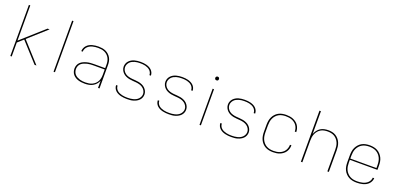

<svg xmlns="http://www.w3.org/2000/svg" viewBox="10 -1662 5380 2596"><g transform="rotate(20 2700.0 -363.5)"><path d="M467 0 219 -273 138 -201V0H118V-735H138V-228L465 -520H494L234 -287L494 0Z M740 0V-735H760V0Z M1192 8Q1169 8 1145.5 5.5Q1122 3 1099.5 -3.5Q1077 -10 1056.5 -22Q1036 -34 1021 -51.5Q1006 -69 998.5 -91.5Q991 -114 991 -138Q991 -163 1000.5 -187.5Q1010 -212 1028.5 -229Q1047 -246 1070.5 -256.5Q1094 -267 1119 -273.5Q1144 -280 1169.5 -282Q1195 -284 1220 -284H1380V-336Q1380 -360 1375.5 -383.5Q1371 -407 1359.5 -428Q1348 -449 1330.5 -465.5Q1313 -482 1291 -492Q1269 -502 1245.5 -505.5Q1222 -509 1198 -509Q1178 -509 1158 -507Q1138 -505 1118.5 -500Q1099 -495 1081 -485.5Q1063 -476 1049 -462Q1035 -448 1026.5 -429Q1018 -410 1018 -390H997Q998 -413 1006.5 -434Q1015 -455 1030.5 -472Q1046 -489 1066 -500Q1086 -511 1108 -517Q1130 -523 1152.5 -525.5Q1175 -528 1198 -528Q1224 -528 1250.5 -524Q1277 -520 1301 -509Q1325 -498 1345 -479.5Q1365 -461 1378 -438Q1391 -415 1396 -388.5Q1401 -362 1401 -336V0H1380V-102Q1369 -75 1349.5 -53Q1330 -31 1304.5 -17Q1279 -3 1250 2.5Q1221 8 1192 8ZM1195 -11Q1219 -11 1243.5 -15Q1268 -19 1290 -29.5Q1312 -40 1330 -56.5Q1348 -73 1359.5 -94.5Q1371 -116 1375.5 -140.5Q1380 -165 1380 -189V-265H1220Q1197 -265 1174.5 -263.5Q1152 -262 1130 -256.5Q1108 -251 1086.5 -242.5Q1065 -234 1047.5 -219.5Q1030 -205 1021 -183.5Q1012 -162 1012 -139Q1012 -118 1019 -98Q1026 -78 1040 -62.5Q1054 -47 1073 -37Q1092 -27 1112 -21Q1132 -15 1153 -13Q1174 -11 1195 -11Z M1799 8Q1777 8 1755 6Q1733 4 1711.5 -1Q1690 -6 1669.5 -15.5Q1649 -25 1632.5 -40Q1616 -55 1606.5 -75.5Q1597 -96 1597 -118V-120H1618V-118Q1618 -99 1627 -81Q1636 -63 1651 -50.5Q1666 -38 1684 -30.5Q1702 -23 1721 -18.5Q1740 -14 1759.5 -12.5Q1779 -11 1799 -11Q1819 -11 1839 -13Q1859 -15 1879 -20Q1899 -25 1917 -34Q1935 -43 1949.5 -57.5Q1964 -72 1972.5 -91Q1981 -110 1981 -130Q1981 -155 1967.5 -178Q1954 -201 1933.5 -215.5Q1913 -230 1888.5 -237Q1864 -244 1838.5 -246.5Q1813 -249 1787.5 -250.5Q1762 -252 1737.5 -257Q1713 -262 1689.5 -272.5Q1666 -283 1647.5 -300.5Q1629 -318 1618 -341.5Q1607 -365 1607 -390Q1607 -413 1615 -434Q1623 -455 1638 -471.5Q1653 -488 1672.5 -499.5Q1692 -511 1713 -517Q1734 -523 1756.5 -525.5Q1779 -528 1801 -528Q1823 -528 1844.5 -526Q1866 -524 1886.5 -518.5Q1907 -513 1926.5 -503.5Q1946 -494 1961.5 -479Q1977 -464 1986 -444Q1995 -424 1995 -403V-400H1974V-402Q1974 -421 1965.5 -438.5Q1957 -456 1943 -468.5Q1929 -481 1912 -489Q1895 -497 1876.5 -501.5Q1858 -506 1839 -507.5Q1820 -509 1801 -509Q1781 -509 1761.5 -507Q1742 -505 1723.5 -499.5Q1705 -494 1687.5 -485Q1670 -476 1656.5 -461.5Q1643 -447 1635 -428.5Q1627 -410 1627 -390Q1627 -365 1640 -342Q1653 -319 1673.5 -304.5Q1694 -290 1719 -283Q1744 -276 1769 -273.5Q1794 -271 1819.5 -269.5Q1845 -268 1870 -263Q1895 -258 1918.5 -247.5Q1942 -237 1960.5 -219.5Q1979 -202 1990 -178.5Q2001 -155 2001 -130Q2001 -107 1992.5 -85.5Q1984 -64 1968 -47.5Q1952 -31 1931.5 -20Q1911 -9 1889 -2.5Q1867 4 1844.5 6Q1822 8 1799 8Z M2399 8Q2377 8 2355 6Q2333 4 2311.5 -1Q2290 -6 2269.5 -15.5Q2249 -25 2232.5 -40Q2216 -55 2206.5 -75.5Q2197 -96 2197 -118V-120H2218V-118Q2218 -99 2227 -81Q2236 -63 2251 -50.5Q2266 -38 2284 -30.5Q2302 -23 2321 -18.5Q2340 -14 2359.5 -12.5Q2379 -11 2399 -11Q2419 -11 2439 -13Q2459 -15 2479 -20Q2499 -25 2517 -34Q2535 -43 2549.5 -57.5Q2564 -72 2572.5 -91Q2581 -110 2581 -130Q2581 -155 2567.5 -178Q2554 -201 2533.5 -215.5Q2513 -230 2488.5 -237Q2464 -244 2438.5 -246.5Q2413 -249 2387.5 -250.5Q2362 -252 2337.5 -257Q2313 -262 2289.5 -272.5Q2266 -283 2247.5 -300.5Q2229 -318 2218 -341.5Q2207 -365 2207 -390Q2207 -413 2215 -434Q2223 -455 2238 -471.5Q2253 -488 2272.5 -499.5Q2292 -511 2313 -517Q2334 -523 2356.5 -525.5Q2379 -528 2401 -528Q2423 -528 2444.5 -526Q2466 -524 2486.5 -518.5Q2507 -513 2526.5 -503.5Q2546 -494 2561.5 -479Q2577 -464 2586 -444Q2595 -424 2595 -403V-400H2574V-402Q2574 -421 2565.5 -438.5Q2557 -456 2543 -468.5Q2529 -481 2512 -489Q2495 -497 2476.5 -501.5Q2458 -506 2439 -507.5Q2420 -509 2401 -509Q2381 -509 2361.5 -507Q2342 -505 2323.5 -499.5Q2305 -494 2287.5 -485Q2270 -476 2256.5 -461.5Q2243 -447 2235 -428.5Q2227 -410 2227 -390Q2227 -365 2240 -342Q2253 -319 2273.5 -304.5Q2294 -290 2319 -283Q2344 -276 2369 -273.5Q2394 -271 2419.5 -269.5Q2445 -268 2470 -263Q2495 -258 2518.5 -247.5Q2542 -237 2560.5 -219.5Q2579 -202 2590 -178.5Q2601 -155 2601 -130Q2601 -107 2592.5 -85.5Q2584 -64 2568 -47.5Q2552 -31 2531.5 -20Q2511 -9 2489 -2.5Q2467 4 2444.5 6Q2422 8 2399 8Z M2840 0V-520H2860V0ZM2850 -644Q2845 -644 2839.5 -645.5Q2834 -647 2830.5 -650.5Q2827 -654 2825 -659.5Q2823 -665 2823 -670Q2823 -675 2825 -680.5Q2827 -686 2830.5 -689.5Q2834 -693 2839.5 -695Q2845 -697 2850 -697Q2855 -697 2860.5 -695Q2866 -693 2869.5 -689.5Q2873 -686 2874.5 -680.5Q2876 -675 2876 -670Q2876 -665 2874.5 -659.5Q2873 -654 2869.5 -650.5Q2866 -647 2860.5 -645.5Q2855 -644 2850 -644Z M3299 8Q3277 8 3255 6Q3233 4 3211.5 -1Q3190 -6 3169.5 -15.5Q3149 -25 3132.5 -40Q3116 -55 3106.5 -75.5Q3097 -96 3097 -118V-120H3118V-118Q3118 -99 3127 -81Q3136 -63 3151 -50.5Q3166 -38 3184 -30.5Q3202 -23 3221 -18.5Q3240 -14 3259.5 -12.5Q3279 -11 3299 -11Q3319 -11 3339 -13Q3359 -15 3379 -20Q3399 -25 3417 -34Q3435 -43 3449.5 -57.5Q3464 -72 3472.5 -91Q3481 -110 3481 -130Q3481 -155 3467.5 -178Q3454 -201 3433.5 -215.5Q3413 -230 3388.5 -237Q3364 -244 3338.5 -246.5Q3313 -249 3287.5 -250.5Q3262 -252 3237.5 -257Q3213 -262 3189.5 -272.5Q3166 -283 3147.5 -300.5Q3129 -318 3118 -341.5Q3107 -365 3107 -390Q3107 -413 3115 -434Q3123 -455 3138 -471.5Q3153 -488 3172.5 -499.5Q3192 -511 3213 -517Q3234 -523 3256.5 -525.5Q3279 -528 3301 -528Q3323 -528 3344.5 -526Q3366 -524 3386.5 -518.5Q3407 -513 3426.5 -503.5Q3446 -494 3461.5 -479Q3477 -464 3486 -444Q3495 -424 3495 -403V-400H3474V-402Q3474 -421 3465.5 -438.5Q3457 -456 3443 -468.5Q3429 -481 3412 -489Q3395 -497 3376.5 -501.5Q3358 -506 3339 -507.5Q3320 -509 3301 -509Q3281 -509 3261.5 -507Q3242 -505 3223.5 -499.5Q3205 -494 3187.5 -485Q3170 -476 3156.5 -461.5Q3143 -447 3135 -428.5Q3127 -410 3127 -390Q3127 -365 3140 -342Q3153 -319 3173.5 -304.5Q3194 -290 3219 -283Q3244 -276 3269 -273.5Q3294 -271 3319.5 -269.5Q3345 -268 3370 -263Q3395 -258 3418.5 -247.5Q3442 -237 3460.5 -219.5Q3479 -202 3490 -178.5Q3501 -155 3501 -130Q3501 -107 3492.5 -85.5Q3484 -64 3468 -47.5Q3452 -31 3431.5 -20Q3411 -9 3389 -2.5Q3367 4 3344.5 6Q3322 8 3299 8Z M3898 8Q3869 8 3841 2.5Q3813 -3 3788 -16.5Q3763 -30 3743.5 -51.5Q3724 -73 3712 -99Q3700 -125 3695.5 -153.5Q3691 -182 3691 -210V-310Q3691 -338 3695.5 -366.5Q3700 -395 3712 -421Q3724 -447 3743.5 -468.5Q3763 -490 3788 -503.5Q3813 -517 3841 -522.5Q3869 -528 3898 -528Q3923 -528 3948 -524.5Q3973 -521 3996.5 -511.5Q4020 -502 4040.5 -486.5Q4061 -471 4075 -450Q4089 -429 4096 -404.5Q4103 -380 4103 -355H4082Q4082 -378 4075.5 -400Q4069 -422 4056.5 -440.5Q4044 -459 4025.5 -473Q4007 -487 3986 -495Q3965 -503 3942.5 -506Q3920 -509 3898 -509Q3872 -509 3846.5 -504Q3821 -499 3798.5 -486.5Q3776 -474 3758.5 -454Q3741 -434 3730.5 -410.5Q3720 -387 3716 -361.5Q3712 -336 3712 -310V-210Q3712 -184 3716 -158.5Q3720 -133 3730.5 -109.5Q3741 -86 3758.5 -66Q3776 -46 3798.5 -33.5Q3821 -21 3846.5 -16Q3872 -11 3898 -11Q3920 -11 3942.5 -14Q3965 -17 3986 -25Q4007 -33 4025.5 -47Q4044 -61 4056.5 -79.5Q4069 -98 4075.5 -120Q4082 -142 4082 -165H4103Q4103 -140 4096 -115.5Q4089 -91 4075 -70Q4061 -49 4040.5 -33.5Q4020 -18 3996.5 -8.5Q3973 1 3948 4.5Q3923 8 3898 8Z M4299 0V-735H4320V-407Q4330 -435 4348 -459Q4366 -483 4390.5 -499Q4415 -515 4444.5 -521.5Q4474 -528 4503 -528Q4531 -528 4558.5 -522.5Q4586 -517 4610 -502.5Q4634 -488 4652.5 -466.5Q4671 -445 4682 -419Q4693 -393 4697 -365.5Q4701 -338 4701 -310V0H4680V-310Q4680 -335 4676.5 -360.5Q4673 -386 4663 -409.5Q4653 -433 4636.5 -453Q4620 -473 4598 -486Q4576 -499 4550.5 -504Q4525 -509 4500 -509Q4475 -509 4449.5 -504Q4424 -499 4402 -486Q4380 -473 4363.5 -453Q4347 -433 4337 -409.5Q4327 -386 4323.5 -360.5Q4320 -335 4320 -310V0Z M5101 8Q5072 8 5043.5 2.5Q5015 -3 4990 -16.5Q4965 -30 4945 -51Q4925 -72 4912.5 -98Q4900 -124 4895.5 -152.5Q4891 -181 4891 -210V-310Q4891 -339 4895.5 -367.5Q4900 -396 4912.5 -421.5Q4925 -447 4944.5 -468.5Q4964 -490 4989 -503.5Q5014 -517 5042.5 -522.5Q5071 -528 5100 -528Q5129 -528 5157.5 -522.5Q5186 -517 5211 -503.5Q5236 -490 5255.5 -468.5Q5275 -447 5287.5 -421.5Q5300 -396 5304.5 -367.5Q5309 -339 5309 -310V-251H4912V-210Q4912 -184 4916 -158Q4920 -132 4931 -108.5Q4942 -85 4960 -65.5Q4978 -46 5000.5 -33.5Q5023 -21 5049 -16Q5075 -11 5101 -11Q5121 -11 5141.5 -13Q5162 -15 5181.5 -20Q5201 -25 5219.5 -34.5Q5238 -44 5252.5 -58Q5267 -72 5276 -91Q5285 -110 5286 -130H5307Q5306 -107 5296.5 -85.5Q5287 -64 5271 -47.5Q5255 -31 5234.5 -20Q5214 -9 5192 -3Q5170 3 5147 5.5Q5124 8 5101 8ZM4912 -269H5288V-310Q5288 -336 5284 -362Q5280 -388 5269 -411.5Q5258 -435 5240.5 -454.5Q5223 -474 5200.5 -486.5Q5178 -499 5152 -504Q5126 -509 5100 -509Q5074 -509 5048 -504Q5022 -499 4999.5 -486.5Q4977 -474 4959.5 -454.5Q4942 -435 4931 -411.5Q4920 -388 4916 -362Q4912 -336 4912 -310Z"/></g></svg>

Font: Iosevka Aile Thin
Style: Regular
Weight: 100
Designer: Belleve Invis
Foundry: Belleve Invis
Version: Version 31.1.0; ttfautohint (v1.8.4)